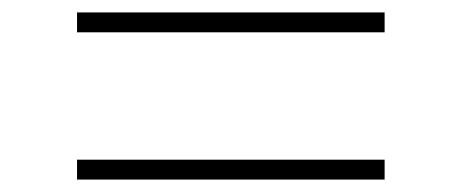

<svg xmlns="http://www.w3.org/2000/svg" viewBox="-20 -516 743 309"><path d="M104 -464V-496H599V-464ZM104 -227V-259H599V-227Z"/></svg>

Font: Mona Sans Expanded ExtraLight
Style: Regular
Weight: 200
Width: 7
Designer: Deni Anggara
Foundry: GitHub
Version: Version 1.001;gftools[0.9.33]